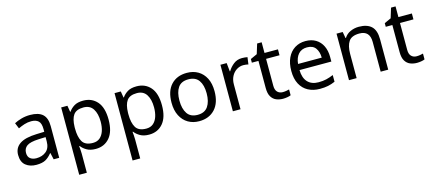

<svg xmlns="http://www.w3.org/2000/svg" viewBox="-61 -1278 4834 2137"><g transform="rotate(-15 2356.5 -209.5)"><path d="M288 -545Q386 -545 433 -502Q480 -459 480 -365V0H416L399 -76H395Q360 -32 321.5 -11Q283 10 215 10Q142 10 94 -28.5Q46 -67 46 -149Q46 -229 109 -272.5Q172 -316 303 -320L394 -323V-355Q394 -422 365 -448Q336 -474 283 -474Q241 -474 203 -461.5Q165 -449 132 -433L105 -499Q140 -518 188 -531.5Q236 -545 288 -545ZM314 -259Q214 -255 175.5 -227Q137 -199 137 -148Q137 -103 164.5 -82Q192 -61 235 -61Q303 -61 348 -98.5Q393 -136 393 -214V-262Z M901 -546Q1000 -546 1060.5 -477Q1121 -408 1121 -269Q1121 -132 1060.5 -61Q1000 10 900 10Q838 10 797.5 -13.5Q757 -37 734 -68H728Q730 -51 732 -25Q734 1 734 20V240H646V-536H718L730 -463H734Q758 -498 797 -522Q836 -546 901 -546ZM885 -472Q803 -472 769.5 -426Q736 -380 734 -286V-269Q734 -170 766.5 -116.5Q799 -63 887 -63Q936 -63 967.5 -90Q999 -117 1014.5 -163.5Q1030 -210 1030 -270Q1030 -362 994.5 -417Q959 -472 885 -472Z M1516 -546Q1615 -546 1675.5 -477Q1736 -408 1736 -269Q1736 -132 1675.5 -61Q1615 10 1515 10Q1453 10 1412.5 -13.5Q1372 -37 1349 -68H1343Q1345 -51 1347 -25Q1349 1 1349 20V240H1261V-536H1333L1345 -463H1349Q1373 -498 1412 -522Q1451 -546 1516 -546ZM1500 -472Q1418 -472 1384.5 -426Q1351 -380 1349 -286V-269Q1349 -170 1381.5 -116.5Q1414 -63 1502 -63Q1551 -63 1582.5 -90Q1614 -117 1629.5 -163.5Q1645 -210 1645 -270Q1645 -362 1609.5 -417Q1574 -472 1500 -472Z M2342 -269Q2342 -136 2274.5 -63Q2207 10 2092 10Q2021 10 1965.5 -22.5Q1910 -55 1878 -117.5Q1846 -180 1846 -269Q1846 -402 1913 -474Q1980 -546 2095 -546Q2168 -546 2223.5 -513.5Q2279 -481 2310.5 -419.5Q2342 -358 2342 -269ZM1937 -269Q1937 -174 1974.5 -118.5Q2012 -63 2094 -63Q2175 -63 2213 -118.5Q2251 -174 2251 -269Q2251 -364 2213 -418Q2175 -472 2093 -472Q2011 -472 1974 -418Q1937 -364 1937 -269Z M2731 -546Q2746 -546 2763.5 -544.5Q2781 -543 2794 -540L2783 -459Q2770 -462 2754.5 -464Q2739 -466 2725 -466Q2684 -466 2648 -443.5Q2612 -421 2590.5 -380.5Q2569 -340 2569 -286V0H2481V-536H2553L2563 -438H2567Q2593 -482 2634 -514Q2675 -546 2731 -546Z M3073 -62Q3093 -62 3114 -65.5Q3135 -69 3148 -73V-6Q3134 1 3108 5.5Q3082 10 3058 10Q3016 10 2980.5 -4.5Q2945 -19 2923 -55Q2901 -91 2901 -156V-468H2825V-510L2902 -545L2937 -659H2989V-536H3144V-468H2989V-158Q2989 -109 3012.5 -85.5Q3036 -62 3073 -62Z M3462 -546Q3531 -546 3580.5 -516Q3630 -486 3656.5 -431.5Q3683 -377 3683 -304V-251H3316Q3318 -160 3362.5 -112.5Q3407 -65 3487 -65Q3538 -65 3577.5 -74.5Q3617 -84 3659 -102V-25Q3618 -7 3578 1.5Q3538 10 3483 10Q3407 10 3348.5 -21Q3290 -52 3257.5 -113.5Q3225 -175 3225 -264Q3225 -352 3254.5 -415Q3284 -478 3337.5 -512Q3391 -546 3462 -546ZM3461 -474Q3398 -474 3361.5 -433.5Q3325 -393 3318 -321H3591Q3590 -389 3559 -431.5Q3528 -474 3461 -474Z M4077 -546Q4173 -546 4222 -499.5Q4271 -453 4271 -349V0H4184V-343Q4184 -472 4064 -472Q3975 -472 3941 -422Q3907 -372 3907 -278V0H3819V-536H3890L3903 -463H3908Q3934 -505 3980 -525.5Q4026 -546 4077 -546Z M4616 -62Q4636 -62 4657 -65.5Q4678 -69 4691 -73V-6Q4677 1 4651 5.5Q4625 10 4601 10Q4559 10 4523.5 -4.5Q4488 -19 4466 -55Q4444 -91 4444 -156V-468H4368V-510L4445 -545L4480 -659H4532V-536H4687V-468H4532V-158Q4532 -109 4555.5 -85.5Q4579 -62 4616 -62Z"/></g></svg>

Font: Noto Sans Tifinagh
Style: Regular
Weight: 400
Designer: JamraPatel
Foundry: JamraPatel LLC
Version: Version 2.004; ttfautohint (v1.8.4.7-5d5b)